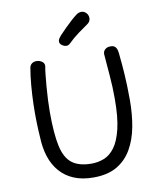

<svg xmlns="http://www.w3.org/2000/svg" viewBox="-106 -1102 993 1193"><g transform="rotate(-10 390.0 -505.5)"><path d="M118 -733Q122 -750 134 -758Q146 -766 162 -766Q182 -766 198 -754Q214 -742 210 -721Q207 -708 203.5 -675.5Q200 -643 196.5 -601Q193 -559 191 -516Q189 -473 189 -438Q189 -303 206 -224.5Q223 -146 267 -112.5Q311 -79 390 -79Q431 -79 469 -94Q507 -109 536.5 -149Q566 -189 583.5 -262Q601 -335 601 -451Q601 -527 595 -597Q589 -667 584 -734Q583 -752 596 -764Q609 -776 628 -776Q649 -777 659 -767.5Q669 -758 672.5 -742.5Q676 -727 677 -708Q680 -679 682.5 -650.5Q685 -622 687 -590Q689 -558 690.5 -518.5Q692 -479 692 -427Q692 -338 677.5 -259.5Q663 -181 628 -120.5Q593 -60 534.5 -26Q476 8 387 8Q316 8 263.5 -14Q211 -36 175.5 -77Q140 -118 122 -174Q104 -230 102 -299Q99 -338 97.5 -391Q96 -444 97.5 -503Q99 -562 104 -621.5Q109 -681 118 -733ZM363 -827Q349 -827 335 -837Q321 -847 321 -861Q321 -871 327 -880Q333 -889 340 -897Q358 -916 379.5 -937.5Q401 -959 422 -978Q443 -997 457 -1007Q466 -1014 474.5 -1016.5Q483 -1019 490 -1019Q502 -1019 512 -1012Q522 -1005 527.5 -995Q533 -985 533 -973Q533 -950 512 -936Q491 -922 453.5 -894.5Q416 -867 387 -838Q376 -827 363 -827Z"/></g></svg>

Font: Playpen Sans Hebrew
Style: Regular
Weight: 400
Designer: Tom Grace, Laura Meseguer, Veronika Burian, José Scaglione
Foundry: TypeTogether
Version: Version 2.000